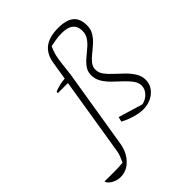

<svg xmlns="http://www.w3.org/2000/svg" viewBox="-387 -871 1213 1213"><g transform="rotate(-45 219.5 -265.0)"><path d="M-31 208Q-54 208 -74 200.5Q-94 193 -107.5 181Q-121 169 -125 155Q-93 155 -47 155.5Q-1 156 40 152Q50 130 56 114.5Q62 99 65.5 83.5Q69 68 72 45L177 -605Q188 -672 231.5 -705Q275 -738 354 -738Q426 -738 460.5 -709.5Q495 -681 495 -620Q495 -585 478.5 -558.5Q462 -532 438 -510.5Q414 -489 390 -470Q366 -451 350 -430.5Q334 -410 334 -385Q334 -357 352 -333Q370 -309 397 -284.5Q424 -260 450.5 -234Q477 -208 495.5 -178.5Q514 -149 514 -114Q514 -80 495 -52.5Q476 -25 443 -9Q410 7 370 7Q339 7 297 -5Q255 -17 218 -37L226 -69L390 -20Q425 -28 447.5 -52.5Q470 -77 470 -107Q470 -134 451.5 -159Q433 -184 406.5 -208.5Q380 -233 353 -259Q326 -285 308 -314.5Q290 -344 290 -380Q290 -410 306 -433.5Q322 -457 346 -477.5Q370 -498 394 -518Q418 -538 434 -561.5Q450 -585 450 -615Q450 -657 424.5 -678Q399 -699 346 -699Q320 -699 289.5 -694Q259 -689 225 -681L250 -698Q239 -676 232.5 -659Q226 -642 221 -620Q216 -598 212 -564.5Q208 -531 202 -477L115 57Q108 101 87 135Q66 169 35.5 188.5Q5 208 -31 208ZM61 -448 63 -460Q87 -470 110.5 -475.5Q134 -481 159 -482H179L172 -448Z"/></g></svg>

Font: Piazzolla Thin Thin
Style: Italic
Weight: 250
Italic angle: -11.3°
Version: Version 2.005